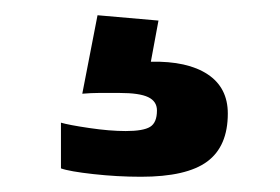

<svg xmlns="http://www.w3.org/2000/svg" viewBox="-20 -37 368 252"><path d="M279 112Q279 155 252 175Q225 195 165 195Q134 195 102.5 191.5Q71 188 60 184V124Q70 127 97 131Q124 135 145 135Q168 135 177 129.5Q186 124 186 108Q186 96 174.5 90.5Q163 85 137 85Q119 85 109.5 85Q100 85 88 86L108 -17L188 -10L178 44Q226 43 252.5 60.5Q279 78 279 112Z"/></svg>

Font: Blinker SemiBold
Style: Regular
Weight: 600
Designer: Juergen Huber
Foundry: supertype
Version: Version 1.015;PS 1.15;hotconv 1.0.88;makeotf.lib2.5.647800